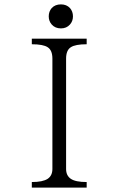

<svg xmlns="http://www.w3.org/2000/svg" viewBox="-20 -854 540 875"><path d="M125 -677.7V-652.3Q176.8 -652.3 197.3 -638.7Q218.8 -625 218.8 -586.9V-84Q218.8 -53.7 197.3 -39.1Q174.8 -24.4 125 -24.4V1H375V-24.4Q324.2 -24.4 302.7 -39.1Q281.2 -53.7 281.2 -84V-586.9Q281.2 -625 302.7 -638.7Q323.2 -652.3 375 -652.3V-677.7ZM257.8 -834Q231.4 -834 215.8 -817.4Q202.1 -801.8 202.1 -779.3Q202.1 -757.8 215.8 -742.2Q231.4 -724.6 257.8 -724.6Q283.2 -724.6 298.8 -742.2Q312.5 -757.8 312.5 -779.3Q312.5 -801.8 298.8 -817.4Q283.2 -834 257.8 -834Z"/></svg>

Font: BatangChe
Style: Regular
Weight: 400
Monospace: yes
Version: Version 2.21